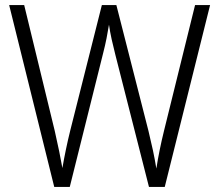

<svg xmlns="http://www.w3.org/2000/svg" viewBox="-20 -734 860 754"><path d="M805 -714 627 0H565L433 -519Q425 -550 418.5 -579.5Q412 -609 408 -637Q404 -612 398.5 -584Q393 -556 385 -525L254 0H193L16 -714H75L195 -220Q205 -176 212.5 -139.5Q220 -103 225 -74Q231 -109 239 -147.5Q247 -186 256 -222L380 -714H437L563 -220Q573 -179 580.5 -144Q588 -109 594 -72Q605 -143 624 -220L746 -714Z"/></svg>

Font: Noto Sans Sinhala SemiCondensed Light
Style: Regular
Weight: 300
Width: 4
Designer: Jelle Bosma - Monotype Design Team
Foundry: Monotype Imaging Inc.
Version: Version 2.006; ttfautohint (v1.8.4.7-5d5b)